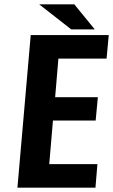

<svg xmlns="http://www.w3.org/2000/svg" viewBox="-20 -861 519 881"><path d="M307 -726 160 -841H321L415 -726ZM60 0 121 -700H479L469 -592H248L233 -415H429L419 -308H223L206 -108H427L418 0Z"/></svg>

Font: Share
Style: Bold Italic
Weight: 700
Designer: Ralph du Carrois
Version: Version 1.002